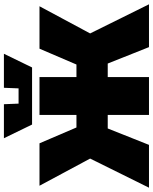

<svg xmlns="http://www.w3.org/2000/svg" viewBox="80 -862 782 982"><g transform="rotate(-90 471.0 -371.0)"><path d="M568 0H374V-211H305L221 0H2L151 -301L12 -560H229L310 -371H374V-560H568V-371H632L713 -560H930L791 -301L940 0H721L637 -211H568ZM513 -742H687L617 -598H325L255 -742H429L432 -667H510Z"/></g></svg>

Font: Tektur ExtraBold
Style: Regular
Weight: 800
Designer: Adam Jagosz
Foundry: Adam Jagosz
Version: Version 1.005;gftools[0.9.30]